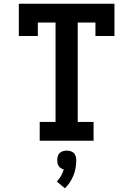

<svg xmlns="http://www.w3.org/2000/svg" viewBox="-20 -755 715 1030"><path d="M193 0V-101H278V-634H183V-562H81V-735H594V-562H492V-634H397V-101H482V0ZM328 255 285 219Q298 205 307.5 188.5Q317 172 322 154Q314 152 307 147.5Q300 143 295 136Q290 129 288.5 120.5Q287 112 287 104Q287 94 290 83.5Q293 73 300 66Q307 59 317.5 56Q328 53 338 53Q348 53 358.5 56Q369 59 376 66Q383 73 386 83.5Q389 94 389 104Q389 125 385.5 146Q382 167 374 186.5Q366 206 354.5 223.5Q343 241 328 255Z"/></svg>

Font: Iosevka Etoile
Style: Bold
Weight: 700
Designer: Belleve Invis
Foundry: Belleve Invis
Version: Version 28.1.0; ttfautohint (v1.8.4)